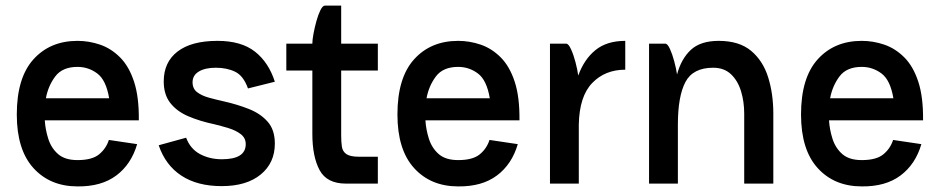

<svg xmlns="http://www.w3.org/2000/svg" viewBox="-20 -656 3361 686"><path d="M369 -156 470 -141Q449 -69 395.5 -29Q342 11 257 10Q159 10 99.5 -55.5Q40 -121 40 -247Q40 -378 99.5 -444Q159 -510 257 -510Q298 -510 337.5 -496.5Q377 -483 409 -451Q441 -419 459 -364Q477 -309 476 -226H140Q142 -193 152.5 -160Q163 -127 187.5 -105.5Q212 -84 257 -84Q309 -84 334 -104.5Q359 -125 369 -156ZM257 -417Q203 -417 177.5 -383Q152 -349 144 -305H370Q359 -370 327.5 -393.5Q296 -417 257 -417Z M772 9Q685 9 628 -28.5Q571 -66 547 -137L645 -164Q660 -124 694.5 -105.5Q729 -87 773 -87Q858 -87 858 -141Q858 -163 840.5 -176.5Q823 -190 797 -198Q771 -206 746 -212Q694 -223 653 -240.5Q612 -258 588.5 -288Q565 -318 565 -365Q565 -434 614.5 -472Q664 -510 757 -510Q842 -510 891 -471.5Q940 -433 962 -364L866 -340Q850 -385 820.5 -399.5Q791 -414 751 -414Q713 -414 690.5 -400.5Q668 -387 668 -362Q668 -339 684.5 -326.5Q701 -314 726.5 -307Q752 -300 779 -294Q828 -283 869.5 -266.5Q911 -250 936.5 -221Q962 -192 962 -143Q962 -74 911.5 -32.5Q861 9 772 9Z M1003 -500H1096V-501Q1096 -513 1100 -535Q1104 -557 1110.5 -580.5Q1117 -604 1125 -620Q1133 -636 1141 -636H1199V-500H1330V-404H1199V-172Q1199 -149 1201.5 -132Q1204 -115 1217.5 -105.5Q1231 -96 1263 -96H1330V0H1216Q1148 0 1122 -48Q1096 -96 1096 -178V-404H1003Z M1729 -156 1830 -141Q1809 -69 1755.5 -29Q1702 11 1617 10Q1519 10 1459.5 -55.5Q1400 -121 1400 -247Q1400 -378 1459.5 -444Q1519 -510 1617 -510Q1658 -510 1697.5 -496.5Q1737 -483 1769 -451Q1801 -419 1819 -364Q1837 -309 1836 -226H1500Q1502 -193 1512.5 -160Q1523 -127 1547.5 -105.5Q1572 -84 1617 -84Q1669 -84 1694 -104.5Q1719 -125 1729 -156ZM1617 -417Q1563 -417 1537.5 -383Q1512 -349 1504 -305H1730Q1719 -370 1687.5 -393.5Q1656 -417 1617 -417Z M1945 0V-500H2003Q2011 -500 2020 -480.5Q2029 -461 2036 -434.5Q2043 -408 2046 -386Q2067 -444 2107.5 -477Q2148 -510 2214 -510V-407Q2142 -407 2096 -359.5Q2050 -312 2048 -211V0Z M2299 0V-500H2357Q2365 -500 2373.5 -481.5Q2382 -463 2389 -437Q2396 -411 2399 -390Q2414 -446 2448.5 -478Q2483 -510 2548 -510Q2621 -510 2663.5 -474.5Q2706 -439 2724.5 -380Q2743 -321 2743 -250V0H2639V-250Q2639 -293 2627.5 -330.5Q2616 -368 2591.5 -391Q2567 -414 2528 -414Q2456 -414 2429 -363Q2402 -312 2402 -211V0Z M3171 -156 3272 -141Q3251 -69 3197.5 -29Q3144 11 3059 10Q2961 10 2901.5 -55.5Q2842 -121 2842 -247Q2842 -378 2901.5 -444Q2961 -510 3059 -510Q3100 -510 3139.5 -496.5Q3179 -483 3211 -451Q3243 -419 3261 -364Q3279 -309 3278 -226H2942Q2944 -193 2954.5 -160Q2965 -127 2989.5 -105.5Q3014 -84 3059 -84Q3111 -84 3136 -104.5Q3161 -125 3171 -156ZM3059 -417Q3005 -417 2979.5 -383Q2954 -349 2946 -305H3172Q3161 -370 3129.5 -393.5Q3098 -417 3059 -417Z"/></svg>

Font: Haskoy SemiBold
Style: Regular
Weight: 600
Designer: Ertekin Erdin
Foundry: Ertekin Erdin
Version: Version 1.500; ttfautohint (v1.8.3)